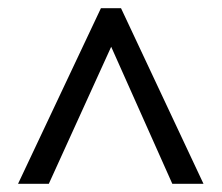

<svg xmlns="http://www.w3.org/2000/svg" viewBox="-20 -739 540 468"><path d="M226 -719 24 -291H99L251 -625L400 -291H476L275 -719Z"/></svg>

Font: Noto Sans Devanagari UI SemiCondensed
Style: Regular
Weight: 400
Width: 4
Designer: Jelle Bosma - Monotype Design Team
Foundry: Monotype Imaging Inc.
Version: Version 2.004